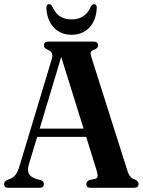

<svg xmlns="http://www.w3.org/2000/svg" viewBox="-20 -899 686 919"><path d="M190 -18.5Q190 0 169.5 0H20Q-0.5 0 -0.5 -18.5Q-0.5 -29 13 -37L30 -43.5Q43.5 -49 54.5 -62.5Q65.5 -76 74.5 -108L227 -613.5Q233 -633.5 228.8 -643.8Q224.5 -654 210 -660Q200 -665 195 -669.5Q190 -674 190 -681.5Q190 -700 211.5 -700H428Q449.5 -700 449.5 -681.5Q449.5 -668.5 430 -660.5Q417.5 -656.5 414.8 -650Q412 -643.5 417 -627L588.5 -86Q595 -63.5 603.8 -53.8Q612.5 -44 627 -39Q643 -31.5 643 -18.5Q643 0 622 0H414Q393 0 393 -18.5Q393 -31 409 -37.5L434 -42.5Q444.5 -45 446.8 -53.5Q449 -62 443 -81.5L392.5 -244H158L118.5 -113.5Q109 -82 119.2 -66Q129.5 -50 153 -42.5L175 -37Q190 -31.5 190 -18.5ZM170 -283.5H380L273 -626.5ZM322.5 -806Q387.5 -806 414.5 -866.5Q421.5 -879 429.5 -879Q445 -879 443 -857.5Q439 -798.5 406.2 -765.5Q373.5 -732.5 322.5 -732.5Q272 -732.5 239.2 -765.5Q206.5 -798.5 202 -857.5Q200.5 -879 215.5 -879Q224 -879 231 -866.5Q245.5 -834 268.5 -820Q291.5 -806 322.5 -806Z"/></svg>

Font: Fraunces 144pt Soft SemiBold
Style: Regular
Weight: 600
Version: Version 1.000;[b76b70a41]